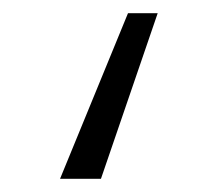

<svg xmlns="http://www.w3.org/2000/svg" viewBox="-20 -134 330 291"><path d="M133 137H71L174 -114H219Z"/></svg>

Font: Trujillo Light
Style: Regular
Weight: 300
Designer: Fira Sans original fonts by bBox Type GmbH, Carrois Corporate GbR, & Edenspiekermann AG / Changes by Cristiano Sobral
Foundry: Fira Sans original fonts by bBox Type GmbH, Carrois Corporate GbR, & Edenspiekermann AG / Changes by Cristiano Sobral
Version: Version 4.301;July 28, 2020;FontCreator 13.0.0.2655 64-bit